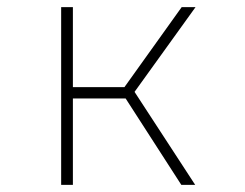

<svg xmlns="http://www.w3.org/2000/svg" viewBox="-20 -520 690 540"><path d="M152 0V-500H185V-275H355V-243H185V0ZM490 0 325 -256 350 -274.5 529 0ZM349 -248.5 325 -268 491 -500H530Z"/></svg>

Font: Trispace Thin
Style: Regular
Weight: 100
Designer: Tyler Finck
Foundry: Etcetera Type Company
Version: Version 1.210